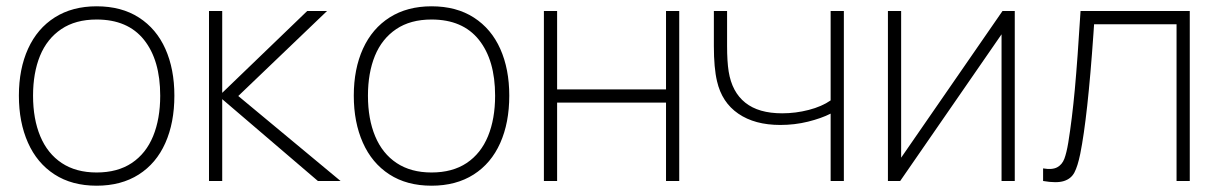

<svg xmlns="http://www.w3.org/2000/svg" viewBox="-20 -575 3870 610"><path d="M40 -271Q40 -356 69.2 -420.2Q98.5 -484.5 154.2 -519.8Q210 -555 287 -555Q366 -555 421.5 -519.2Q477 -483.5 505.5 -419.5Q534 -355.5 534 -271Q534 -185 505.2 -120.5Q476.5 -56 420.8 -20.5Q365 15 287 15Q208.5 15 153 -21Q97.5 -57 68.8 -121.8Q40 -186.5 40 -271ZM489 -271Q489 -384 437.5 -448.5Q386 -513 287 -513Q220 -513 174.8 -482.5Q129.5 -452 107.2 -397.8Q85 -343.5 85 -271Q85 -197 108 -142Q131 -87 176.2 -57Q221.5 -27 287 -27Q353.5 -27 398.8 -57.2Q444 -87.5 466.5 -142.5Q489 -197.5 489 -271Z M644 -540H686V-280L956 -540H1019L737 -270L1062 0H990L686 -260V0H644Z M1104 -271Q1104 -356 1133.2 -420.2Q1162.5 -484.5 1218.2 -519.8Q1274 -555 1351 -555Q1430 -555 1485.5 -519.2Q1541 -483.5 1569.5 -419.5Q1598 -355.5 1598 -271Q1598 -185 1569.2 -120.5Q1540.5 -56 1484.8 -20.5Q1429 15 1351 15Q1272.5 15 1217 -21Q1161.5 -57 1132.8 -121.8Q1104 -186.5 1104 -271ZM1553 -271Q1553 -384 1501.5 -448.5Q1450 -513 1351 -513Q1284 -513 1238.8 -482.5Q1193.5 -452 1171.2 -397.8Q1149 -343.5 1149 -271Q1149 -197 1172 -142Q1195 -87 1240.2 -57Q1285.5 -27 1351 -27Q1417.5 -27 1462.8 -57.2Q1508 -87.5 1530.5 -142.5Q1553 -197.5 1553 -271Z M1708 -540H1750V-291H2096V-540H2138V0H2096V-249H1750V0H1708Z M2459 -178Q2378 -178 2325.8 -213.8Q2273.5 -249.5 2258 -317Q2248 -359 2248 -429V-540H2290V-429Q2290 -379.5 2295 -348Q2305.5 -282.5 2347.8 -248.8Q2390 -215 2465 -215Q2508 -215 2549.5 -225.8Q2591 -236.5 2619 -256V-540H2661V0H2619V-214Q2589.5 -199 2547.2 -188.5Q2505 -178 2459 -178Z M3204 0H3162V-466L2840 0H2801V-540H2843V-74L3165 -540H3204Z M3374 -122Q3386 -196 3394.8 -291Q3403.5 -386 3413 -540H3760V0H3718V-498H3456L3454 -468.5Q3435.5 -202 3412 -86Q3404 -47 3393.5 -27Q3383 -7 3360 0.2Q3337 7.5 3294 0V-40Q3323 -35 3338.8 -43.5Q3354.5 -52 3361.5 -70.5Q3368.5 -89 3374 -122Z"/></svg>

Font: Tap Sans
Style: Regular
Weight: 400
Designer: Tap Payments
Foundry: Tap Payments
Version: Version 1.001;Glyphs 3.1.2 (3151)